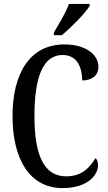

<svg xmlns="http://www.w3.org/2000/svg" viewBox="-20 -951 553 981"><path d="M255 -784V-771H296C346 -813 418 -886 438 -921V-931H332C317 -886 283 -833 255 -784ZM300 10C432 10 481 -60 481 -107C481 -122 476 -137 468 -143C438 -95 399 -50 318 -50C203 -50 156 -161 156 -358C156 -551 197 -670 300 -670C375 -670 400 -605 400 -540C452 -540 483 -568 483 -609C483 -671 420 -724 309 -724C134 -724 44 -578 44 -358C44 -137 132 10 300 10Z"/></svg>

Font: Noto Serif Georgian ExtraCondensed Medium
Style: Regular
Weight: 500
Width: 2
Designer: Monotype Design Team, Akaki Razmadze
Foundry: Google LLC
Version: Version 2.003